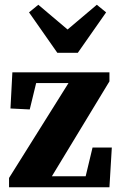

<svg xmlns="http://www.w3.org/2000/svg" viewBox="-20 -787 504 807"><path d="M18 0V-39L268 -438H132L105 -327L24 -331L32 -483H440V-445L198 -46H340L369 -167H450L440 0ZM141 -767 264 -663 387 -767 426 -735 307 -565H221L102 -735Z"/></svg>

Font: Source Serif Pro
Style: Bold
Weight: 700
Designer: Frank Grießhammer
Foundry: Adobe Systems Incorporated
Version: Version 3.001;hotconv 1.0.111;makeotfexe 2.5.65597